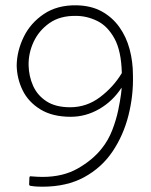

<svg xmlns="http://www.w3.org/2000/svg" viewBox="-20 -700 571 725"><path d="M247 -259Q178 -259 132.5 -287Q87 -315 65.5 -359Q44 -403 43 -453Q44 -508 69.5 -560.5Q95 -613 145.5 -647Q196 -681 268 -680Q324 -679 364 -657Q404 -635 430.5 -598Q457 -561 469.5 -514Q482 -467 482 -416Q484 -339 465 -264Q446 -189 405 -128Q364 -67 298 -31Q232 5 140 5Q132 5 120.5 4.5Q109 4 97 2Q94 2 92 0.5Q90 -1 90 -4L91 -29Q91 -33 93.5 -34Q96 -35 99 -34Q111 -33 122 -32.5Q133 -32 141 -32Q218 -32 274 -64Q330 -96 364 -139Q389 -170 404 -209Q419 -248 426.5 -284.5Q434 -321 437 -344.5Q440 -368 439 -369Q406 -318 355 -288.5Q304 -259 247 -259ZM267 -640Q207 -641 167 -613Q127 -585 107 -542Q87 -499 88 -453Q89 -412 105 -376Q121 -340 155.5 -317.5Q190 -295 245 -295Q307 -295 357.5 -333Q408 -371 440 -424Q438 -508 412 -555Q386 -602 347 -621Q308 -640 267 -640Z"/></svg>

Font: Glory Thin ExtraLight
Style: Regular
Weight: 250
Version: Version 1.011